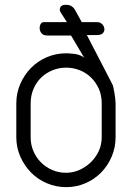

<svg xmlns="http://www.w3.org/2000/svg" viewBox="-20 -769 542 789"><path d="M272 -623H175Q158 -623 150.5 -632.5Q143 -642 143 -653Q143 -664 147.5 -671Q152 -678 160 -678H255L230 -717Q222 -729 228.5 -740Q235 -751 257 -749Q279 -747 290 -725L316 -678H379Q393 -678 401 -668.5Q409 -659 409 -648Q409 -639 402 -632Q395 -625 379 -625H337L440 -426Q443 -422 445.5 -411.5Q448 -401 450 -389Q452 -377 453.5 -364.5Q455 -352 455 -344V-205Q455 -163 439 -125.5Q423 -88 395.5 -60Q368 -32 331 -16Q294 0 252 0Q210 0 172.5 -16Q135 -32 107.5 -60Q80 -88 63.5 -125.5Q47 -163 47 -205V-344Q47 -387 63.5 -424.5Q80 -462 107.5 -490Q135 -518 172.5 -534Q210 -550 252 -550Q255 -550 264.5 -549.5Q274 -549 286 -547.5Q298 -546 309.5 -541.5Q321 -537 327 -530ZM106 -205Q106 -174 117.5 -147.5Q129 -121 148.5 -101.5Q168 -82 194.5 -70.5Q221 -59 252 -59Q280 -59 306 -70.5Q332 -82 352.5 -101.5Q373 -121 385.5 -147.5Q398 -174 398 -205V-345Q398 -378 386 -404.5Q374 -431 354 -450.5Q334 -470 307.5 -480.5Q281 -491 252 -491Q223 -491 196.5 -480.5Q170 -470 150 -451Q130 -432 118 -404.5Q106 -377 106 -344Z"/></svg>

Font: VDS
Style: Thin
Weight: 100
Width: 0
Designer: artmaker
Foundry: artmaker
Version: Version 1.000 2012 initial release